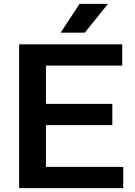

<svg xmlns="http://www.w3.org/2000/svg" viewBox="-20 -968 696 988"><path d="M78.5 0V-740H609V-630.5H216.5V-433.5H558V-324H216.5V-109.5H614V0ZM292 -800 389.5 -948H535.5L416.5 -800Z"/></svg>

Font: Encode Sans SemiExpanded SemiExpanded SemiBold
Style: Regular
Weight: 600
Width: 6
Designer: Multiple Designers
Foundry: Impallari Type
Version: Version 3.000; ttfautohint (v1.8.3) -l 8 -r 50 -G 200 -x 14 